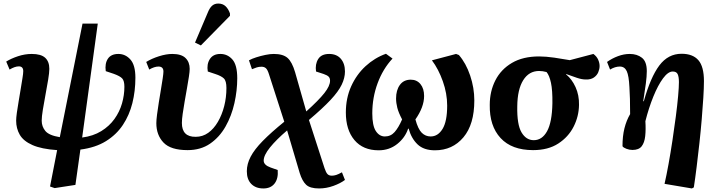

<svg xmlns="http://www.w3.org/2000/svg" viewBox="-20 -832 4014 1082"><path d="M288 228 262 219 302 14Q214 8 163 -14.5Q112 -37 91.5 -72.5Q71 -108 71 -152Q71 -168 75 -197Q79 -226 85 -260.5Q91 -295 96.5 -329.5Q102 -364 106.5 -391Q111 -418 111 -431Q111 -458 86 -458Q64 -458 34 -440L15 -485Q42 -502 81 -515Q120 -528 159 -528Q211 -528 234.5 -506.5Q258 -485 258 -444Q258 -423 251.5 -383.5Q245 -344 236.5 -299Q228 -254 221.5 -214Q215 -174 215 -152Q215 -119 235.5 -94Q256 -69 317 -59L445 -699H531L443 -57Q505 -65 550.5 -93Q596 -121 625 -161.5Q654 -202 667.5 -249Q681 -296 681 -343Q681 -376 669 -389.5Q657 -403 621 -416L576 -431Q570 -474 588 -501Q606 -528 647 -528Q687 -528 715 -496.5Q743 -465 743 -394Q743 -319 726 -251Q709 -183 672.5 -128Q636 -73 577 -36.5Q518 0 433 11L405 210Z M1037 14Q942 14 901.5 -28.5Q861 -71 861 -138Q861 -155 865 -186.5Q869 -218 875 -255Q881 -292 887 -328Q893 -364 897 -391Q901 -418 901 -429Q901 -457 873 -457Q850 -457 821 -440L804 -483Q835 -502 876 -515Q917 -528 951 -528Q1002 -528 1025.5 -505Q1049 -482 1049 -444Q1049 -429 1044.5 -399.5Q1040 -370 1033.5 -333.5Q1027 -297 1020.5 -259.5Q1014 -222 1009.5 -190.5Q1005 -159 1005 -139Q1005 -60 1083 -61Q1122 -61 1153.5 -83.5Q1185 -106 1208 -145.5Q1231 -185 1243.5 -234Q1256 -283 1256 -336Q1256 -376 1241.5 -390Q1227 -404 1193 -415L1151 -429Q1144 -470 1162.5 -499Q1181 -528 1222 -528Q1262 -528 1289.5 -497Q1317 -466 1317 -391Q1317 -322 1301 -250.5Q1285 -179 1251 -119Q1217 -59 1164 -22.5Q1111 14 1037 14ZM1112 -576 1079 -592 1150 -759Q1161 -787 1175 -799.5Q1189 -812 1210 -812Q1235 -812 1251 -797Q1267 -782 1276 -756V-743Z M1464 230Q1421 230 1396 204.5Q1371 179 1371 133Q1371 92 1392.5 51Q1414 10 1460.5 -37.5Q1507 -85 1582 -146L1496 -413Q1488 -439 1478.5 -447.5Q1469 -456 1454 -456Q1439 -456 1426.5 -452Q1414 -448 1400 -442L1383 -492Q1399 -501 1424 -509Q1449 -517 1475.5 -522.5Q1502 -528 1523 -528Q1575 -528 1600.5 -505.5Q1626 -483 1643 -425L1706 -204Q1776 -267 1808 -307.5Q1840 -348 1840 -377Q1840 -392 1832 -400Q1824 -408 1804 -415L1761 -429Q1755 -470 1773 -499Q1791 -528 1835 -528Q1877 -528 1900.5 -501Q1924 -474 1924 -429Q1924 -393 1905.5 -354.5Q1887 -316 1842.5 -268.5Q1798 -221 1721 -156L1809 116Q1817 140 1825.5 149Q1834 158 1850 158Q1862 158 1874.5 154Q1887 150 1907 139L1924 182Q1899 201 1859 215.5Q1819 230 1778 230Q1727 230 1705 209Q1683 188 1669 143L1598 -97Q1537 -45 1501.5 -1Q1466 43 1466 73Q1466 98 1505 112L1545 126Q1549 174 1527.5 202Q1506 230 1464 230Z M2114 15Q2026 15 1977.5 -42.5Q1929 -100 1929 -198Q1929 -279 1959 -345.5Q1989 -412 2040 -459Q2091 -506 2155 -529L2192 -502Q2138 -444 2108 -363Q2078 -282 2078 -193Q2078 -124 2098 -93.5Q2118 -63 2149 -63Q2182 -63 2204 -88Q2226 -113 2246 -159Q2226 -197 2219 -224.5Q2212 -252 2212 -277Q2212 -324 2233.5 -353.5Q2255 -383 2295 -383Q2329 -383 2349.5 -358Q2370 -333 2370 -291Q2370 -229 2321 -159Q2336 -104 2357 -83.5Q2378 -63 2407 -63Q2448 -63 2474 -105.5Q2500 -148 2500 -237Q2500 -305 2475.5 -374Q2451 -443 2414 -492L2550 -528L2566 -522Q2606 -476 2629.5 -406.5Q2653 -337 2653 -266Q2653 -131 2591.5 -58Q2530 15 2431 15Q2368 15 2333 -18.5Q2298 -52 2283 -107H2280Q2263 -56 2218.5 -20.5Q2174 15 2114 15Z M2984 14Q2864 14 2801 -54Q2738 -122 2740 -241Q2740 -317 2771.5 -379Q2803 -441 2865 -477.5Q2927 -514 3018 -514Q3056 -514 3104.5 -507Q3153 -500 3191 -493L3324 -528Q3343 -514 3351 -495.5Q3359 -477 3359 -460Q3359 -443 3351.5 -425Q3344 -407 3326.5 -395Q3309 -383 3281 -384Q3259 -384 3231 -393.5Q3203 -403 3170 -415V-413Q3203 -386 3223.5 -341Q3244 -296 3243 -241Q3242 -176 3212.5 -118Q3183 -60 3126 -23Q3069 14 2984 14ZM2988 -42Q3035 -42 3063 -92.5Q3091 -143 3093 -250Q3094 -323 3085 -365Q3076 -407 3060 -426Q3038 -432 3018 -432Q2961 -432 2928.5 -380Q2896 -328 2895 -233Q2893 -130 2919 -86Q2945 -42 2988 -42Z M3879 230 3725 204Q3736 156 3747.5 92.5Q3759 29 3769.5 -40.5Q3780 -110 3788.5 -175Q3797 -240 3801.5 -291Q3806 -342 3806 -369Q3806 -399 3799 -414Q3792 -429 3771 -429Q3745 -429 3716.5 -390.5Q3688 -352 3662 -288Q3636 -224 3617 -149Q3620 -102 3616 -65Q3612 -28 3596 -7.5Q3580 13 3544 13Q3527 13 3510 6.5Q3493 0 3488 -8Q3488 -65 3499 -109Q3510 -153 3531 -189Q3531 -238 3530 -274Q3529 -310 3527 -341Q3524 -405 3512 -431Q3500 -457 3473 -457Q3446 -457 3418 -440L3401 -483Q3429 -503 3462.5 -515.5Q3496 -528 3529 -528Q3570 -528 3597.5 -506.5Q3625 -485 3625 -431Q3625 -402 3619.5 -360.5Q3614 -319 3605 -262L3608 -261Q3646 -397 3695.5 -463Q3745 -529 3821 -529Q3884 -529 3915.5 -493Q3947 -457 3947 -375Q3947 -337 3943.5 -281Q3940 -225 3934.5 -159.5Q3929 -94 3921.5 -25.5Q3914 43 3906 107.5Q3898 172 3890 224Z"/></svg>

Font: Literata 36pt
Style: Bold Italic
Weight: 700
Italic angle: -2°
Designer: Latin by Veronika Burian and Jose Scaglione. Greek by Irene Vlachou. Cyrillic by Vera Evstafieva
Foundry: TypeTogether
Version: Version 3.002